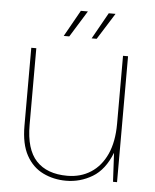

<svg xmlns="http://www.w3.org/2000/svg" viewBox="-50 -707 613 761"><g transform="rotate(5 256.5 -326.0)"><path d="M241 12Q191 12 149 -8.5Q107 -29 82.5 -73.5Q58 -118 58 -191V-501H78V-196Q78 -99 120.5 -53.5Q163 -8 244 -8Q297 -8 337.5 -34Q378 -60 400.5 -109.5Q423 -159 423 -231V-501H443V0H427L421 -115Q394 -46 345.5 -17Q297 12 241 12ZM293 -559 352 -664H379L313 -559ZM182 -559 241 -664H269L204 -559Z"/></g></svg>

Font: DM Sans 18pt Thin
Style: Regular
Weight: 250
Designer: Colophon Foundry, Jonny Pinhorn
Foundry: Colophon Foundry
Version: Version 4.004;gftools[0.9.30]